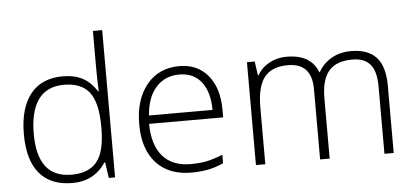

<svg xmlns="http://www.w3.org/2000/svg" viewBox="-51 -869 2130 987"><g transform="rotate(-5 1013.5 -375.0)"><path d="M505.9 0H473.6L461.9 -81.1H458Q397.5 9.8 285.9 9.8Q174.3 9.8 116.2 -58.8Q58.1 -127.4 58.1 -261.5Q58.1 -395.5 115.7 -468.3Q173.3 -541 283.2 -541Q341.8 -541 383.5 -519.5Q425.3 -498 458 -448.2H460.9Q458 -509.8 458 -568.8V-759.8H505.9ZM458 -257.8V-266.1Q458 -389.6 416.5 -443.4Q375 -497.1 285.9 -497.1Q196.8 -497.1 152.8 -436.3Q108.9 -375.5 108.9 -258.8Q108.9 -33.2 284.2 -33.2Q374 -33.2 416 -85.4Q458 -137.7 458 -257.8Z M898.4 9.8Q783.2 9.8 717.8 -61.5Q653.3 -132.8 653.3 -260.3Q653.3 -387.7 715.6 -464.4Q777.8 -541 884.3 -541Q978 -541 1032.2 -475.3Q1086.4 -409.7 1086.4 -297.9V-258.8H704.1Q705.1 -149.4 755.1 -91.8Q805.2 -34.2 898.4 -34.2Q944.8 -34.2 980 -41Q1015.1 -47.9 1065.4 -67.9V-23.9Q1021 -4.4 982.7 2.7Q944.3 9.8 898.4 9.8ZM1035.2 -301.8Q1035.2 -394 994.6 -446Q954.1 -498 880.6 -498Q807.1 -498 761 -447.3Q714.8 -396.5 707 -301.8Z M1770 -541Q1857.9 -541 1900.9 -493.9Q1943.8 -446.8 1943.8 -347.2V0H1896V-348.1Q1896 -425.3 1866 -461.2Q1835.9 -497.1 1772.9 -497.1Q1690.9 -497.1 1652.1 -452.1Q1613.3 -407.2 1613.3 -311V0H1564V-362.8Q1564 -497.1 1440.9 -497.1Q1357.4 -497.1 1319.3 -448.5Q1281.2 -399.9 1281.2 -293V0H1232.9V-530.8H1272.9L1283.2 -458H1286.1Q1308.1 -497.1 1348.4 -519Q1388.7 -541 1438 -541Q1563.5 -541 1599.1 -446.8H1601.1Q1627 -492.2 1670.7 -516.6Q1714.4 -541 1770 -541Z"/></g></svg>

Font: Open Sans Hebrew Light
Style: Regular
Weight: 300
Foundry: Ascender Corporation, Yanek Iontef
Version: Version 2.001;PS 002.001;hotconv 1.0.70;makeotf.lib2.5.58329